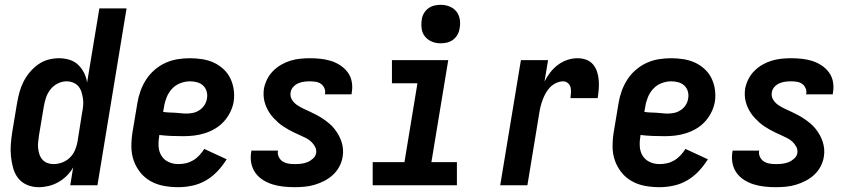

<svg xmlns="http://www.w3.org/2000/svg" viewBox="-20 -770 3540 798"><path d="M141 8Q115 8 92.5 -1.5Q70 -11 55.5 -29.5Q41 -48 34.5 -72Q28 -96 25.5 -120.5Q23 -145 25 -171Q27 -197 31 -222L51 -342Q55 -365 61 -387Q67 -409 77.5 -430Q88 -451 103.5 -469.5Q119 -488 138.5 -502Q158 -516 180.5 -522Q203 -528 225 -528Q248 -528 269 -521.5Q290 -515 305 -500.5Q320 -486 329.5 -467Q339 -448 342 -427L393 -735H506L385 0H272L284 -74Q273 -55 257.5 -39.5Q242 -24 222.5 -13Q203 -2 182 3Q161 8 141 8ZM202 -88Q220 -88 238 -94.5Q256 -101 270 -114.5Q284 -128 291.5 -145.5Q299 -163 302 -180L321 -300Q324 -315 325.5 -330Q327 -345 325 -359Q323 -373 319 -386.5Q315 -400 306.5 -410.5Q298 -421 284.5 -426.5Q271 -432 257 -432Q238 -432 220 -423Q202 -414 189.5 -398Q177 -382 171 -363.5Q165 -345 162 -327L142 -207Q140 -193 138.5 -179.5Q137 -166 138.5 -153Q140 -140 144 -128Q148 -116 156.5 -106.5Q165 -97 177 -92.5Q189 -88 202 -88Z M721 8Q690 8 660.5 2.5Q631 -3 606 -17Q581 -31 563 -53.5Q545 -76 535.5 -103.5Q526 -131 526 -161.5Q526 -192 531 -222L551 -342Q555 -367 564 -392Q573 -417 587.5 -439.5Q602 -462 623 -480Q644 -498 668.5 -509Q693 -520 718.5 -524Q744 -528 769 -528Q795 -528 820.5 -524Q846 -520 868 -510Q890 -500 908.5 -483Q927 -466 937.5 -444Q948 -422 951.5 -397Q955 -372 951 -346Q947 -324 936.5 -303Q926 -282 910 -264.5Q894 -247 873.5 -235Q853 -223 830.5 -216Q808 -209 786 -206.5Q764 -204 742 -204Q716 -204 691.5 -205Q667 -206 642 -209V-207Q638 -185 639 -163Q640 -141 650.5 -123.5Q661 -106 680 -97Q699 -88 721 -88Q737 -88 752.5 -91.5Q768 -95 782.5 -103.5Q797 -112 808.5 -124.5Q820 -137 829 -151L922 -108Q906 -82 884.5 -59Q863 -36 836.5 -20.5Q810 -5 780 1.5Q750 8 721 8ZM755 -298Q769 -298 783 -301Q797 -304 809.5 -312.5Q822 -321 830 -333.5Q838 -346 840 -360Q843 -375 839 -389.5Q835 -404 824.5 -414Q814 -424 799.5 -428Q785 -432 770 -432Q750 -432 730 -424.5Q710 -417 695.5 -401.5Q681 -386 673 -366.5Q665 -347 662 -327L658 -305Q670 -303 682.5 -302.5Q695 -302 707 -301.5Q719 -301 731 -299.5Q743 -298 755 -298Z M1205 8Q1181 8 1158 5.5Q1135 3 1113.5 -3.5Q1092 -10 1073 -22Q1054 -34 1041.5 -51.5Q1029 -69 1024.5 -91.5Q1020 -114 1024 -138L1025 -144H1136L1135 -142Q1133 -129 1139 -117Q1145 -105 1155.5 -98.5Q1166 -92 1178.5 -90Q1191 -88 1205 -88Q1218 -88 1231.5 -89.5Q1245 -91 1257.5 -96Q1270 -101 1281 -111Q1292 -121 1294 -134Q1296 -148 1289.5 -160Q1283 -172 1273.5 -181Q1264 -190 1252 -196Q1240 -202 1228 -207.5Q1216 -213 1204 -218.5Q1192 -224 1180.5 -230.5Q1169 -237 1157.5 -244.5Q1146 -252 1136.5 -260.5Q1127 -269 1118 -278.5Q1109 -288 1101.5 -299Q1094 -310 1088.5 -322Q1083 -334 1079.5 -347Q1076 -360 1075.5 -374Q1075 -388 1077 -402Q1081 -422 1090.5 -441Q1100 -460 1115.5 -475.5Q1131 -491 1149.5 -501.5Q1168 -512 1188 -518Q1208 -524 1228.5 -526Q1249 -528 1268 -528Q1291 -528 1313.5 -525.5Q1336 -523 1356.5 -516.5Q1377 -510 1395 -498Q1413 -486 1425.5 -469Q1438 -452 1442 -430Q1446 -408 1442 -385L1441 -378H1330L1331 -381Q1333 -393 1328 -404Q1323 -415 1314 -421.5Q1305 -428 1292.5 -430Q1280 -432 1268 -432Q1256 -432 1244 -430.5Q1232 -429 1220 -424Q1208 -419 1199 -409Q1190 -399 1188 -387Q1185 -370 1193 -356.5Q1201 -343 1214 -334Q1227 -325 1241 -318.5Q1255 -312 1269 -305.5Q1283 -299 1297 -291.5Q1311 -284 1323.5 -275.5Q1336 -267 1348 -257Q1360 -247 1369.5 -235Q1379 -223 1386.5 -210Q1394 -197 1399 -182Q1404 -167 1405.5 -151Q1407 -135 1404 -118Q1401 -98 1390.5 -78Q1380 -58 1363.5 -43Q1347 -28 1327.5 -18Q1308 -8 1287.5 -2Q1267 4 1246 6Q1225 8 1205 8Z M1529 0V-96H1661L1715 -424H1609V-520H1843L1773 -96H1879V0ZM1811 -590Q1792 -590 1775 -597Q1758 -604 1746.5 -618Q1735 -632 1732.5 -651Q1730 -670 1733 -689Q1735 -703 1742 -715Q1749 -727 1760.5 -735.5Q1772 -744 1785.5 -747Q1799 -750 1812 -750Q1831 -750 1848.5 -743Q1866 -736 1877 -722Q1888 -708 1891 -689Q1894 -670 1890 -651Q1888 -637 1881 -625Q1874 -613 1862.5 -604.5Q1851 -596 1837.5 -593Q1824 -590 1811 -590Z M2059 0 2145 -520H2258L2243 -431Q2253 -451 2267 -469Q2281 -487 2299 -500.5Q2317 -514 2338 -521Q2359 -528 2380 -528Q2399 -528 2416 -522Q2433 -516 2444.5 -502.5Q2456 -489 2461.5 -472Q2467 -455 2468.5 -436.5Q2470 -418 2468.5 -399.5Q2467 -381 2464 -362H2351Q2352 -373 2353 -384.5Q2354 -396 2351.5 -406.5Q2349 -417 2340.5 -424.5Q2332 -432 2321 -432Q2307 -432 2292.5 -425.5Q2278 -419 2267 -408Q2256 -397 2248.5 -383.5Q2241 -370 2235.5 -355.5Q2230 -341 2226.5 -326.5Q2223 -312 2221 -298L2172 0Z M2721 8Q2690 8 2660.5 2.5Q2631 -3 2606 -17Q2581 -31 2563 -53.5Q2545 -76 2535.5 -103.5Q2526 -131 2526 -161.5Q2526 -192 2531 -222L2551 -342Q2555 -367 2564 -392Q2573 -417 2587.5 -439.5Q2602 -462 2623 -480Q2644 -498 2668.5 -509Q2693 -520 2718.5 -524Q2744 -528 2769 -528Q2795 -528 2820.5 -524Q2846 -520 2868 -510Q2890 -500 2908.5 -483Q2927 -466 2937.5 -444Q2948 -422 2951.5 -397Q2955 -372 2951 -346Q2947 -324 2936.5 -303Q2926 -282 2910 -264.5Q2894 -247 2873.5 -235Q2853 -223 2830.5 -216Q2808 -209 2786 -206.5Q2764 -204 2742 -204Q2716 -204 2691.5 -205Q2667 -206 2642 -209V-207Q2638 -185 2639 -163Q2640 -141 2650.5 -123.5Q2661 -106 2680 -97Q2699 -88 2721 -88Q2737 -88 2752.5 -91.5Q2768 -95 2782.5 -103.5Q2797 -112 2808.5 -124.5Q2820 -137 2829 -151L2922 -108Q2906 -82 2884.5 -59Q2863 -36 2836.5 -20.5Q2810 -5 2780 1.5Q2750 8 2721 8ZM2755 -298Q2769 -298 2783 -301Q2797 -304 2809.5 -312.5Q2822 -321 2830 -333.5Q2838 -346 2840 -360Q2843 -375 2839 -389.5Q2835 -404 2824.5 -414Q2814 -424 2799.5 -428Q2785 -432 2770 -432Q2750 -432 2730 -424.5Q2710 -417 2695.5 -401.5Q2681 -386 2673 -366.5Q2665 -347 2662 -327L2658 -305Q2670 -303 2682.5 -302.5Q2695 -302 2707 -301.5Q2719 -301 2731 -299.5Q2743 -298 2755 -298Z M3205 8Q3181 8 3158 5.5Q3135 3 3113.5 -3.5Q3092 -10 3073 -22Q3054 -34 3041.5 -51.5Q3029 -69 3024.5 -91.5Q3020 -114 3024 -138L3025 -144H3136L3135 -142Q3133 -129 3139 -117Q3145 -105 3155.5 -98.5Q3166 -92 3178.5 -90Q3191 -88 3205 -88Q3218 -88 3231.5 -89.5Q3245 -91 3257.5 -96Q3270 -101 3281 -111Q3292 -121 3294 -134Q3296 -148 3289.5 -160Q3283 -172 3273.5 -181Q3264 -190 3252 -196Q3240 -202 3228 -207.5Q3216 -213 3204 -218.5Q3192 -224 3180.5 -230.5Q3169 -237 3157.5 -244.5Q3146 -252 3136.5 -260.5Q3127 -269 3118 -278.5Q3109 -288 3101.5 -299Q3094 -310 3088.5 -322Q3083 -334 3079.5 -347Q3076 -360 3075.5 -374Q3075 -388 3077 -402Q3081 -422 3090.5 -441Q3100 -460 3115.5 -475.5Q3131 -491 3149.5 -501.5Q3168 -512 3188 -518Q3208 -524 3228.5 -526Q3249 -528 3268 -528Q3291 -528 3313.5 -525.5Q3336 -523 3356.5 -516.5Q3377 -510 3395 -498Q3413 -486 3425.5 -469Q3438 -452 3442 -430Q3446 -408 3442 -385L3441 -378H3330L3331 -381Q3333 -393 3328 -404Q3323 -415 3314 -421.5Q3305 -428 3292.5 -430Q3280 -432 3268 -432Q3256 -432 3244 -430.5Q3232 -429 3220 -424Q3208 -419 3199 -409Q3190 -399 3188 -387Q3185 -370 3193 -356.5Q3201 -343 3214 -334Q3227 -325 3241 -318.5Q3255 -312 3269 -305.5Q3283 -299 3297 -291.5Q3311 -284 3323.5 -275.5Q3336 -267 3348 -257Q3360 -247 3369.5 -235Q3379 -223 3386.5 -210Q3394 -197 3399 -182Q3404 -167 3405.5 -151Q3407 -135 3404 -118Q3401 -98 3390.5 -78Q3380 -58 3363.5 -43Q3347 -28 3327.5 -18Q3308 -8 3287.5 -2Q3267 4 3246 6Q3225 8 3205 8Z"/></svg>

Font: Iosevka SS18
Style: Bold Italic
Weight: 700
Italic angle: -9°
Monospace: yes
Designer: Belleve Invis
Foundry: Belleve Invis
Version: Version 25.1.1; ttfautohint (v1.8.4)